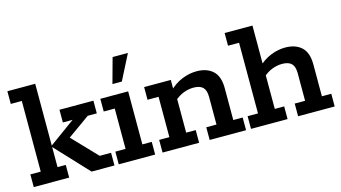

<svg xmlns="http://www.w3.org/2000/svg" viewBox="-73 -871 2002 1126"><g transform="rotate(-15 928.5 -308.5)"><path d="M179 -77H229V0H14V-77H77V-506H10V-583H179V-208L336 -322H277V-399H483V-322H428L247 -193L280 -239L435 -77H504V0H365L179 -199Z M530 0V-77H592V-322H525V-399H694V-77H751V0ZM616 -464 658 -617H751L673 -464Z M796 0V-77H858V-322H791V-399H953V-338L940 -335Q978 -373 1022.5 -391Q1067 -409 1111 -409Q1174 -409 1210 -375.5Q1246 -342 1246 -271V-77H1303V0H1082V-77H1144V-245Q1144 -285 1126 -303Q1108 -321 1069 -321Q1040 -321 1010 -310Q980 -299 948 -271L960 -303V-77H1018V0Z M1333 0V-77H1396V-506H1329V-583H1498V-338L1478 -335Q1516 -373 1560.5 -391Q1605 -409 1649 -409Q1712 -409 1748 -375.5Q1784 -342 1784 -271V-77H1841V0H1619V-77H1682V-245Q1682 -285 1664 -303Q1646 -321 1607 -321Q1578 -321 1548 -310Q1518 -299 1486 -271L1498 -303V-77H1555V0Z"/></g></svg>

Font: Rokkitt SemiBold SemiBold
Style: Regular
Weight: 600
Version: Version 3.103